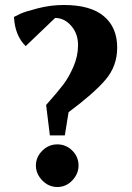

<svg xmlns="http://www.w3.org/2000/svg" viewBox="-20 -735 531 770"><path d="M36 -667Q45 -672 62 -680Q79 -688 131 -701.5Q183 -715 236 -715Q343 -715 396.5 -670Q450 -625 450 -544Q450 -470 403 -415Q356 -360 255 -285L240 -192H180L165 -314Q212 -367 234 -396Q256 -425 274.5 -467.5Q293 -510 293 -554Q293 -600 265.5 -631.5Q238 -663 201 -663L83 -550Q40 -592 36 -667ZM124 -71Q124 -105 149.5 -130.5Q175 -156 210 -156Q245 -156 270 -131Q295 -106 295 -71Q295 -38 270 -11.5Q245 15 210 15Q175 15 149.5 -11.5Q124 -38 124 -71Z"/></svg>

Font: Volkhov
Style: Bold
Weight: 700
Designer: Cyreal (www.cyreal.org)
Foundry: Cyreal (www.cyreal.org)
Version: Version 1.010